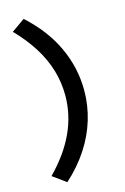

<svg xmlns="http://www.w3.org/2000/svg" viewBox="-131 -813 642 990"><g transform="rotate(-15 190.0 -318.0)"><path d="M100.5 118 29.5 66.5Q118 -23.5 162 -119Q206 -214.5 206 -317.5Q206 -387 186.5 -452.5Q167 -518 127.5 -580.8Q88 -643.5 29.5 -703.5L100.5 -753.5Q203.5 -660.5 255.2 -549.5Q307 -438.5 307 -317.5Q307 -237.5 284 -161.2Q261 -85 215.2 -14.8Q169.5 55.5 100.5 118Z"/></g></svg>

Font: Betinya Sans Medium
Style: Regular
Weight: 500
Designer: Jonathan Pinhorn
Version: Version 2.001;December 9, 2019;FontCreator 12.0.0.2547 64-bi